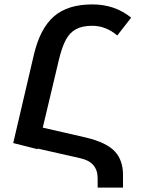

<svg xmlns="http://www.w3.org/2000/svg" viewBox="-20 -744 644 871"><path d="M538 49V107H423V65Q423 -9 345 -26L151 -70V-67L40 -95L134 -497Q162 -615 224.5 -669.5Q287 -724 399 -724Q501 -724 575 -664L512 -583Q460 -627 399 -627Q354 -627 325.5 -612Q297 -597 279 -564Q261 -531 247 -472L174 -165L370 -120Q462 -98 500 -58Q538 -18 538 49Z"/></svg>

Font: Noto Sans Armenian Medium
Style: Regular
Weight: 500
Designer: Monotype Design team
Foundry: Monotype Imaging Inc.
Version: Version 1.000